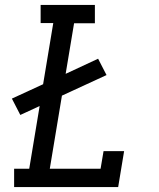

<svg xmlns="http://www.w3.org/2000/svg" viewBox="-20 -755 640 775"><path d="M37 0V-74H98L140 -327L62 -291L28 -357L154 -415L195 -662H144V-735H363V-661H279L245 -457L376 -518L410 -452L230 -369L181 -74H386L398 -145H481L457 0Z"/></svg>

Font: Iosevka Etoile Oblique
Style: Regular
Weight: 400
Italic angle: -9°
Designer: Belleve Invis
Foundry: Belleve Invis
Version: Version 15.5.2; ttfautohint (v1.8.4)